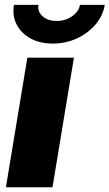

<svg xmlns="http://www.w3.org/2000/svg" viewBox="-20 -789 461 809"><path d="M4.9 0 95.2 -545.9H291.5L201.2 0ZM202.6 -605.5Q147.9 -605.5 108.4 -627.2Q68.8 -648.9 50 -686Q31.2 -723.1 38.6 -768.6H142.1Q137.2 -740.2 159.4 -720.5Q181.6 -700.7 218.8 -700.7Q255.4 -700.7 283.7 -720.5Q312 -740.2 316.9 -768.6H421.4Q414.1 -723.1 382.6 -686Q351.1 -648.9 304.2 -627.2Q257.3 -605.5 202.6 -605.5Z"/></svg>

Font: Inter Black
Style: Italic
Weight: 900
Italic angle: -9.39999°
Designer: Rasmus Andersson
Foundry: rsms
Version: Version 4.000;git-a52131595